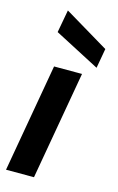

<svg xmlns="http://www.w3.org/2000/svg" viewBox="-117 -800 522 849"><g transform="rotate(15 144.0 -375.5)"><path d="M2 0 89 -496H217L130 0ZM272 -539 65 -647 84 -751 288 -629Z"/></g></svg>

Font: Rethink Sans
Style: Bold Italic
Weight: 700
Italic angle: -10°
Designer: The Rethink Sans project authors (Hans Thiessen). DM Sans designed by Colophon Foundry.
Foundry: Rethink Communications LLC
Version: Version 1.001